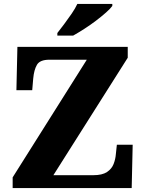

<svg xmlns="http://www.w3.org/2000/svg" viewBox="-20 -951 736 971"><path d="M44 0V-54L419 -649H230Q182 -649 167 -623.5Q152 -598 148 -554L143 -495H63L68 -714H626V-659L250 -65H452Q497 -65 521 -81Q545 -97 554.5 -121.5Q564 -146 566 -172L571 -219H651L646 0ZM270 -784Q285 -803 304.5 -829Q324 -855 342.5 -882Q361 -909 371 -931H548V-921Q539 -908 516.5 -888Q494 -868 465 -846Q436 -824 405.5 -804.5Q375 -785 350 -771H270Z"/></svg>

Font: Noto Serif Bengali ExtraBold
Style: Regular
Weight: 800
Designer: Juan Bruce, Universal Thirst, Indian Type Foundry and the Monotype Design Team.
Foundry: Monotype Imaging Inc.
Version: Version 2.003